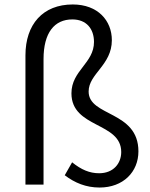

<svg xmlns="http://www.w3.org/2000/svg" viewBox="-20 -827 673 860"><path d="M426 13C532 13 600 -57 600 -149C600 -332 377 -304 377 -417C377 -497 481 -535 481 -647C481 -735 418 -807 306 -807C172 -807 94 -718 94 -579V0H175V-562C175 -681 224 -740 304 -740C367 -740 401 -698 401 -639C401 -544 300 -511 300 -409C300 -252 523 -281 523 -146C523 -96 489 -51 424 -51C381 -51 344 -67 303 -100L270 -42C315 -8 365 13 426 13Z"/></svg>

Font: Noto Sans JP DemiLight
Style: Regular
Weight: 350
Designer: Ryoko NISHIZUKA 西塚涼子 (kana, bopomofo & ideographs); Paul D. Hunt (Latin, Greek & Cyrillic); Sandoll Communications 산돌커뮤니
Foundry: Adobe
Version: Version 2.004;hotconv 1.0.118;makeotfexe 2.5.65603